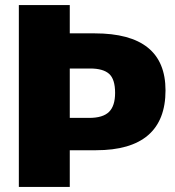

<svg xmlns="http://www.w3.org/2000/svg" viewBox="-20 -709 686 754"><path d="M54 -689H254V-578H352Q630 -578 630 -354Q630 -237 561.5 -178Q493 -119 357 -119H254V25H54ZM330 -246Q384 -246 408 -269.5Q432 -293 432 -344Q432 -398 408.5 -419Q385 -440 334 -440H254V-246Z"/></svg>

Font: BM Euljiro oraeorae
Style: Regular
Weight: 400
Designer: Bongjin Kim; Bomjun Kim; Myungsoo Han; Hyesun Chae; Mikyoung Jeong; Wujin Sim; Minjae Kang; Suwha Jang;
Foundry: Sandoll Inc.
Version: Version 1.000;hotconv 1.0.109;makeexe 2.5.65596